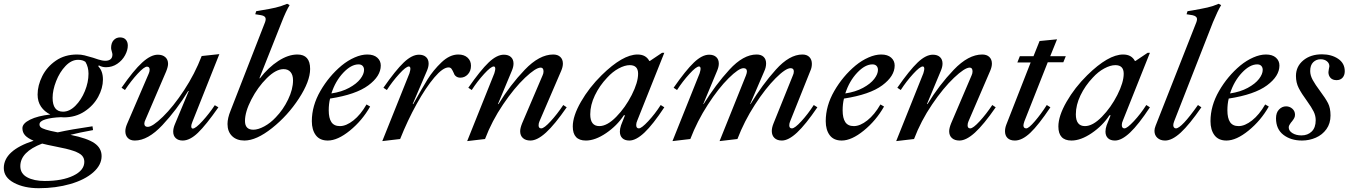

<svg xmlns="http://www.w3.org/2000/svg" viewBox="-132 -732 7111 1011"><path d="M541 -492Q541 -468 526.5 -441Q512 -414 485.5 -396Q459 -378 426 -378Q405 -378 388 -388L386 -382Q410 -358 410 -313Q410 -268 385 -222Q360 -176 313 -145Q266 -114 204 -114Q194 -114 189 -115Q139 -113 107.5 -103.5Q76 -94 76 -77Q76 -68 82.5 -62Q89 -56 109.5 -49.5Q130 -43 172 -35Q244 -51 355 -67L358 -47Q286 -34 239 -22Q328 -4 365.5 22Q403 48 403 90Q403 137 358.5 176Q314 215 238 237Q162 259 72 259Q-5 259 -58.5 230.5Q-112 202 -112 153Q-112 60 45 9Q14 -4 0 -19.5Q-14 -35 -14 -57Q-14 -82 26.5 -102Q67 -122 133 -129Q102 -144 84 -170.5Q66 -197 66 -234Q66 -282 90.5 -331Q115 -380 162 -412.5Q209 -445 274 -445Q295 -445 313 -440.5Q331 -436 358 -428Q364 -426 385 -419Q406 -412 423 -412Q440 -412 450 -420Q460 -428 460 -445Q460 -450 456.5 -461.5Q453 -473 453 -479Q453 -506 466.5 -520.5Q480 -535 500 -535Q520 -535 530.5 -523Q541 -511 541 -492ZM334 -344Q334 -379 318 -406Q304 -417 279 -417Q244 -417 213 -384.5Q182 -352 163.5 -304.5Q145 -257 145 -217Q145 -144 200 -144Q234 -144 265 -175Q296 -206 315 -252.5Q334 -299 334 -344ZM158 39Q117 31 90 24Q-25 68 -25 143Q-25 182 11 201.5Q47 221 104 221Q196 221 254 193Q312 165 312 120Q312 101 300 87.5Q288 74 255 62.5Q222 51 158 39Z M528 -41Q528 -58 537 -79L651 -344Q656 -355 656 -365Q656 -381 642 -381Q627 -381 592.5 -343.5Q558 -306 526 -258L508 -270Q571 -361 616.5 -402.5Q662 -444 699 -444Q724 -444 738.5 -431Q753 -418 753 -396Q753 -381 743 -356L634 -102Q628 -90 628 -81Q628 -64 646 -64Q671 -64 725.5 -117Q780 -170 837 -256.5Q894 -343 930 -437L1023 -447L881 -90Q875 -75 875 -68Q875 -55 883 -55Q898 -55 934 -94.5Q970 -134 999 -178L1018 -167Q953 -74 910.5 -33Q868 8 830 8Q807 8 793.5 -4.5Q780 -17 780 -39Q780 -57 789 -78L862 -253H859Q799 -154 723 -73Q647 8 578 8Q554 8 541 -5.5Q528 -19 528 -41Z M1066 -79Q1066 -110 1082 -149L1264 -616Q1267 -625 1267 -631Q1267 -648 1243 -652L1212 -657L1217 -673L1240 -677Q1290 -685 1319.5 -692Q1349 -699 1380 -712L1393 -705Q1374 -674 1351 -615L1234 -320H1237Q1281 -377 1333.5 -411Q1386 -445 1434 -445Q1501 -445 1501 -369Q1501 -304 1442 -213.5Q1383 -123 1300.5 -57.5Q1218 8 1155 8Q1114 8 1090 -15.5Q1066 -39 1066 -79ZM1320 -114Q1359 -154 1385 -208Q1411 -262 1411 -309Q1411 -337 1398 -352.5Q1385 -368 1361 -368Q1321 -368 1273 -320.5Q1225 -273 1191.5 -208Q1158 -143 1158 -95Q1158 -49 1202 -49Q1227 -49 1259.5 -66.5Q1292 -84 1320 -114Z M1606 -213Q1599 -185 1599 -151Q1599 -110 1613 -89Q1627 -68 1658 -68Q1691 -68 1729 -98Q1767 -128 1798 -182L1817 -171Q1775 -97 1710.5 -44.5Q1646 8 1594 8Q1552 8 1531 -20Q1510 -48 1510 -94Q1510 -175 1555 -253Q1600 -331 1667 -387Q1700 -414 1735.5 -429.5Q1771 -445 1802 -445Q1836 -445 1854.5 -428.5Q1873 -412 1873 -387Q1873 -331 1807.5 -282.5Q1742 -234 1606 -213ZM1613 -240Q1667 -248 1706.5 -269.5Q1746 -291 1765.5 -316.5Q1785 -342 1785 -364Q1785 -377 1777.5 -385Q1770 -393 1756 -393Q1717 -393 1675.5 -349Q1634 -305 1613 -240Z M2024 -346Q2029 -363 2029 -369Q2029 -382 2021 -382Q2006 -382 1970 -342.5Q1934 -303 1905 -258L1887 -270Q1951 -362 1994 -403Q2037 -444 2074 -444Q2098 -444 2111.5 -431.5Q2125 -419 2125 -397Q2125 -380 2116 -359L2041 -184H2044Q2089 -265 2119 -313.5Q2149 -362 2192.5 -403.5Q2236 -445 2281 -445Q2312 -445 2330 -428.5Q2348 -412 2348 -386Q2348 -358 2331.5 -340.5Q2315 -323 2292 -323Q2279 -323 2270 -329.5Q2261 -336 2258 -346Q2251 -362 2245.5 -369.5Q2240 -377 2230 -377Q2200 -377 2155 -324Q2110 -271 2062 -184.5Q2014 -98 1975 0L1881 11Z M2471 -346Q2476 -363 2476 -369Q2476 -382 2468 -382Q2453 -382 2417 -342.5Q2381 -303 2352 -258L2334 -270Q2398 -362 2441 -403Q2484 -444 2521 -444Q2545 -444 2558.5 -431.5Q2572 -419 2572 -397Q2572 -380 2563 -359L2490 -184H2493Q2554 -284 2631 -364.5Q2708 -445 2781 -445Q2805 -445 2818.5 -432Q2832 -419 2832 -397Q2832 -380 2823 -359L2709 -94Q2704 -83 2704 -72Q2704 -56 2718 -56Q2733 -56 2767.5 -93.5Q2802 -131 2834 -179L2852 -167Q2789 -76 2743 -34Q2697 8 2661 8Q2636 8 2621.5 -5Q2607 -18 2607 -41Q2607 -57 2617 -82L2725 -335Q2730 -345 2730 -356Q2730 -376 2715 -376Q2689 -376 2632.5 -322.5Q2576 -269 2517 -182Q2458 -95 2422 0L2328 11Z M2884 -66Q2884 -121 2927 -196Q2970 -271 3036 -336Q3147 -445 3225 -445Q3269 -445 3287 -411H3290L3354 -454H3366L3224 -98Q3218 -85 3218 -74Q3218 -56 3232 -56Q3246 -56 3281.5 -94Q3317 -132 3347 -179L3366 -167Q3306 -76 3261.5 -34Q3217 8 3182 8Q3158 8 3145 -4.5Q3132 -17 3132 -39Q3132 -54 3138 -72L3159 -125H3153Q3117 -70 3059.5 -31Q3002 8 2953 8Q2884 8 2884 -66ZM3228 -344Q3228 -389 3184 -389Q3158 -389 3125.5 -371.5Q3093 -354 3065 -323Q3025 -281 3000.5 -230Q2976 -179 2976 -130Q2976 -68 3024 -68Q3065 -68 3113 -117Q3161 -166 3194.5 -232Q3228 -298 3228 -344Z M3552 -346Q3557 -363 3557 -369Q3557 -382 3549 -382Q3534 -382 3498 -342.5Q3462 -303 3433 -258L3415 -270Q3479 -362 3522 -403Q3565 -444 3602 -444Q3626 -444 3639.5 -431.5Q3653 -419 3653 -397Q3653 -380 3644 -359L3571 -184H3573Q3636 -286 3709 -365.5Q3782 -445 3852 -445Q3876 -445 3889 -432.5Q3902 -420 3902 -398Q3902 -377 3892 -356L3818 -184H3820Q3882 -286 3953.5 -365.5Q4025 -445 4093 -445Q4117 -445 4130 -431.5Q4143 -418 4143 -396Q4143 -376 4135 -359L4029 -94Q4024 -83 4024 -72Q4024 -56 4038 -56Q4053 -56 4087.5 -93.5Q4122 -131 4153 -179L4172 -167Q4110 -76 4065 -34Q4020 8 3985 8Q3960 8 3946 -5.5Q3932 -19 3932 -42Q3932 -60 3941 -82L4043 -335Q4048 -345 4048 -356Q4048 -373 4031 -373Q4005 -373 3952 -320Q3899 -267 3843 -180.5Q3787 -94 3751 0L3657 11L3796 -335Q3801 -348 3801 -356Q3801 -373 3783 -373Q3758 -373 3704.5 -320Q3651 -267 3595 -180.5Q3539 -94 3503 0L3409 11Z M4312 -213Q4305 -185 4305 -151Q4305 -110 4319 -89Q4333 -68 4364 -68Q4397 -68 4435 -98Q4473 -128 4504 -182L4523 -171Q4481 -97 4416.5 -44.5Q4352 8 4300 8Q4258 8 4237 -20Q4216 -48 4216 -94Q4216 -175 4261 -253Q4306 -331 4373 -387Q4406 -414 4441.5 -429.5Q4477 -445 4508 -445Q4542 -445 4560.5 -428.5Q4579 -412 4579 -387Q4579 -331 4513.5 -282.5Q4448 -234 4312 -213ZM4319 -240Q4373 -248 4412.5 -269.5Q4452 -291 4471.5 -316.5Q4491 -342 4491 -364Q4491 -377 4483.5 -385Q4476 -393 4462 -393Q4423 -393 4381.5 -349Q4340 -305 4319 -240Z M4730 -346Q4735 -363 4735 -369Q4735 -382 4727 -382Q4712 -382 4676 -342.5Q4640 -303 4611 -258L4593 -270Q4657 -362 4700 -403Q4743 -444 4780 -444Q4804 -444 4817.5 -431.5Q4831 -419 4831 -397Q4831 -380 4822 -359L4749 -184H4752Q4813 -284 4890 -364.5Q4967 -445 5040 -445Q5064 -445 5077.5 -432Q5091 -419 5091 -397Q5091 -380 5082 -359L4968 -94Q4963 -83 4963 -72Q4963 -56 4977 -56Q4992 -56 5026.5 -93.5Q5061 -131 5093 -179L5111 -167Q5048 -76 5002 -34Q4956 8 4920 8Q4895 8 4880.5 -5Q4866 -18 4866 -41Q4866 -57 4876 -82L4984 -335Q4989 -345 4989 -356Q4989 -376 4974 -376Q4948 -376 4891.5 -322.5Q4835 -269 4776 -182Q4717 -95 4681 0L4587 11Z M5160 -41Q5160 -58 5167 -76L5295 -403H5225L5238 -436H5310L5342 -516L5434 -525L5398 -436H5480L5467 -404H5385L5262 -93Q5257 -78 5257 -72Q5257 -56 5272 -56Q5285 -56 5317.5 -94Q5350 -132 5380 -179L5399 -167Q5336 -73 5293 -32.5Q5250 8 5212 8Q5187 8 5173.5 -5Q5160 -18 5160 -41Z M5441 -66Q5441 -121 5484 -196Q5527 -271 5593 -336Q5704 -445 5782 -445Q5826 -445 5844 -411H5847L5911 -454H5923L5781 -98Q5775 -85 5775 -74Q5775 -56 5789 -56Q5803 -56 5838.5 -94Q5874 -132 5904 -179L5923 -167Q5863 -76 5818.5 -34Q5774 8 5739 8Q5715 8 5702 -4.5Q5689 -17 5689 -39Q5689 -54 5695 -72L5716 -125H5710Q5674 -70 5616.5 -31Q5559 8 5510 8Q5441 8 5441 -66ZM5785 -344Q5785 -389 5741 -389Q5715 -389 5682.5 -371.5Q5650 -354 5622 -323Q5582 -281 5557.5 -230Q5533 -179 5533 -130Q5533 -68 5581 -68Q5622 -68 5670 -117Q5718 -166 5751.5 -232Q5785 -298 5785 -344Z M5947 -43Q5947 -55 5953 -70L6168 -616Q6171 -625 6171 -631Q6171 -647 6147 -652L6116 -657L6121 -673L6146 -677Q6197 -686 6226 -692.5Q6255 -699 6285 -712L6298 -705Q6280 -675 6255 -615L6051 -94Q6046 -81 6046 -73Q6046 -65 6050 -60.5Q6054 -56 6060 -56Q6089 -56 6176 -179L6194 -167Q6131 -76 6085.5 -34Q6040 8 6003 8Q5978 8 5962.5 -6Q5947 -20 5947 -43Z M6338 -213Q6331 -185 6331 -151Q6331 -110 6345 -89Q6359 -68 6390 -68Q6423 -68 6461 -98Q6499 -128 6530 -182L6549 -171Q6507 -97 6442.5 -44.5Q6378 8 6326 8Q6284 8 6263 -20Q6242 -48 6242 -94Q6242 -175 6287 -253Q6332 -331 6399 -387Q6432 -414 6467.5 -429.5Q6503 -445 6534 -445Q6568 -445 6586.5 -428.5Q6605 -412 6605 -387Q6605 -331 6539.5 -282.5Q6474 -234 6338 -213ZM6345 -240Q6399 -248 6438.5 -269.5Q6478 -291 6497.5 -316.5Q6517 -342 6517 -364Q6517 -377 6509.5 -385Q6502 -393 6488 -393Q6449 -393 6407.5 -349Q6366 -305 6345 -240Z M6587 -109Q6587 -139 6603 -155.5Q6619 -172 6640 -172Q6659 -172 6673 -159.5Q6687 -147 6687 -128Q6687 -118 6683 -110.5Q6679 -103 6672 -94Q6670 -92 6665 -85.5Q6660 -79 6657 -73Q6654 -67 6654 -61Q6654 -43 6673.5 -31Q6693 -19 6721 -19Q6754 -19 6775 -39.5Q6796 -60 6796 -99Q6796 -123 6785 -145Q6774 -167 6751 -199Q6721 -240 6706.5 -268.5Q6692 -297 6692 -332Q6692 -382 6730.5 -414Q6769 -446 6829 -446Q6879 -446 6914 -422.5Q6949 -399 6949 -357Q6949 -336 6937.5 -323Q6926 -310 6906 -310Q6885 -310 6874 -322Q6863 -334 6863 -352Q6863 -355 6865 -367Q6868 -382 6868 -383Q6868 -399 6855 -409.5Q6842 -420 6822 -420Q6799 -420 6783 -404.5Q6767 -389 6767 -358Q6767 -335 6780.5 -310.5Q6794 -286 6818 -254Q6848 -214 6861 -188.5Q6874 -163 6874 -124Q6874 -82 6852.5 -52Q6831 -22 6796.5 -7Q6762 8 6724 8Q6665 8 6626 -22Q6587 -52 6587 -109Z"/></svg>

Font: Ibarra Real Nova
Style: Italic
Weight: 400
Italic angle: -22°
Designer: Jose Maria Ribagorda & Octavio Pardo
Foundry: Octavio Pardo
Version: Version 1.014